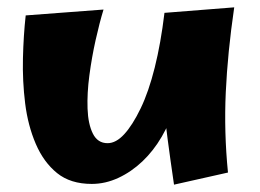

<svg xmlns="http://www.w3.org/2000/svg" viewBox="-20 -485 707 523"><path d="M230 16Q172 16 135.5 -13.5Q99 -43 77.5 -93Q56 -143 48.5 -203.5Q41 -264 42.5 -326.5Q44 -389 50 -443L262 -459Q251 -423 240.5 -376Q230 -329 223.5 -280Q217 -231 218.5 -189Q220 -147 233 -121Q246 -95 273 -95Q296 -95 318.5 -119.5Q341 -144 363 -189.5Q385 -235 401.5 -301Q418 -367 428 -450L470 -290Q470 -242 456.5 -196.5Q443 -151 420.5 -112.5Q398 -74 368 -45.5Q338 -17 302.5 -0.5Q267 16 230 16ZM454 18Q444 -50 436.5 -107Q429 -164 426 -217Q423 -270 423.5 -326.5Q424 -383 428 -450L618 -465Q600 -342 595 -233.5Q590 -125 601 -15Z"/></svg>

Font: Marhey Light SemiBold
Style: Regular
Weight: 600
Version: Version 1.000